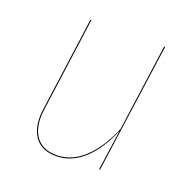

<svg xmlns="http://www.w3.org/2000/svg" viewBox="-100 -615 717 722"><g transform="rotate(20 258.5 -254.0)"><path d="M89 -109Q89 -126 92 -144L143 -517H147L96 -144Q93 -126 93 -109Q93 -54 120 -24.5Q147 5 196 5Q256 5 305.5 -40.5Q355 -86 390 -170L438 -517H442L370 0H366L389 -162Q355 -80 305.5 -35.5Q256 9 196 9Q145 9 117 -21.5Q89 -52 89 -109Z"/></g></svg>

Font: Fira Sans Condensed Four
Style: Italic
Weight: 100
Width: 3
Italic angle: -8°
Designer: bBox Type GmbH & Carrois Corporate GbR & Edenspiekermann AG
Foundry: bBox Type GmbH & Carrois Corporate GbR & Edenspiekermann AG
Version: Version 4.301